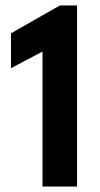

<svg xmlns="http://www.w3.org/2000/svg" viewBox="-20 -680 365 700"><path d="M261 0H135V-492L20 -431.5V-558.5L198 -660H261Z"/></svg>

Font: Lucymar Sans SemiBold
Style: Regular
Weight: 600
Foundry: The League of Moveable Type (original font) / Main changes by Cristiano Sobral with portions from Mirco Monsees
Version: Version 2.001;August 30, 2020;FontCreator 13.0.0.2681 64-bit